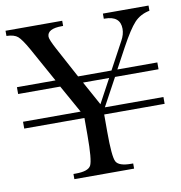

<svg xmlns="http://www.w3.org/2000/svg" viewBox="-135 -733 760 804"><g transform="rotate(-10 245.0 -331.0)"><path d="M349 -421 411 -536Q425 -561 425 -585Q425 -640 359 -640H355V-662H549V-640Q509 -632 484 -605Q459 -578 421 -508L374 -421H544V-392H359L295 -274H544V-245H287V-172Q287 -66 298.5 -44Q310 -22 363 -22H371V0H117V-22H127Q180 -22 191.5 -44Q203 -66 203 -172V-245H-53V-274H192L126 -392H-53V-421H111L29 -569Q4 -613 -11 -626Q-26 -639 -59 -640V-662H182V-640H177Q114 -640 114 -606Q114 -594 137 -551L207 -421ZM334 -392H223L279 -290Z"/></g></svg>

Font: New Athena Unicode
Style: Regular
Weight: 400
Designer: J. Rusten 1997; rev. by R. Hancock 2001, 2002, rev. by D. Mastronarde 2002-2021
Foundry: GreekKeys New Athena Unicode
Version: Version 5.008